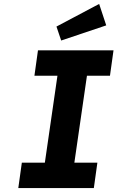

<svg xmlns="http://www.w3.org/2000/svg" viewBox="-20 -956 597 976"><path d="M73 0 91 -129H208L272 -571H155L173 -700H557L539 -571H422L358 -129H475L457 0ZM291 -750 267 -821 484 -936 520 -827Z"/></svg>

Font: Lexend SemBd
Style: Italic
Weight: 600
Italic angle: -8.13011°
Designer: Bonnie Shaver-Troup, Thomas Jockin
Foundry: Lexend
Version: Version 1.007